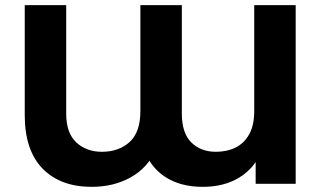

<svg xmlns="http://www.w3.org/2000/svg" viewBox="-20 -720 1261 752"><path d="M1138.1 -700V0H981.3V-152.5L1003.2 -126.6Q977 -61.4 917.5 -24.8Q858 11.8 773.8 11.8Q685.2 11.8 625.4 -28.2Q565.6 -68.2 543.2 -139.3L590.5 -135Q559.9 -63.8 493 -26Q426.1 11.8 338.9 11.8Q216.7 11.8 146.8 -59.7Q76.9 -131.2 76.9 -269.6V-700H239.3V-274.8Q239.3 -198.8 278.9 -162.2Q318.5 -125.5 378.9 -125.5Q445.3 -125.5 487.5 -163.7Q529.8 -201.8 529.8 -285.2V-700H692.2V-274.8Q692.2 -198.8 729.3 -162.2Q766.3 -125.5 825.6 -125.5Q869.1 -125.5 902.9 -142.2Q936.6 -159 956.2 -194.4Q975.7 -229.9 975.7 -285.2V-700Z"/></svg>

Font: Montserrat Alternates Thin
Style: Regular
Weight: 100
Designer: Julieta Ulanovsky
Foundry: Julieta Ulanovsky
Version: Version 9.000